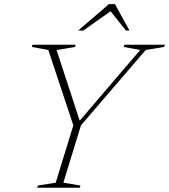

<svg xmlns="http://www.w3.org/2000/svg" viewBox="-20 -886 798 906"><path d="M641.5 -650 564 -664.5 567.5 -675H758L754.5 -664.5L667.5 -650L362 -294.5L279 -24L359.5 -10.5L356.5 0H155.5L158.5 -10.5L243 -24L326 -294.5L208 -650L130.5 -664.5L133.5 -675H337L334 -664.5L247 -650L360 -304.5L345.5 -304ZM349 -742 494 -866.5H522.5L591 -742H574L495.5 -841H513.5L373 -742Z"/></svg>

Font: Newsreader 24pt ExtraLight
Style: Italic
Weight: 250
Italic angle: -17°
Designer: Hugues Gentile
Foundry: Production Type
Version: Version 1.003